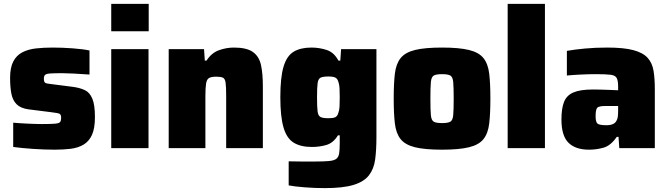

<svg xmlns="http://www.w3.org/2000/svg" viewBox="-20 -763 3445 989"><path d="M262 8Q211 8 151 4Q91 0 48 -6V-131Q82 -128 125 -126Q168 -124 196 -124Q244 -124 264.5 -126Q285 -128 290 -135Q295 -142 295 -156Q295 -171 288 -176Q281 -181 244 -185L125 -200Q85 -206 65 -226.5Q45 -247 38.5 -281Q32 -315 32 -362Q32 -415 48.5 -446.5Q65 -478 95 -493.5Q125 -509 164.5 -513.5Q204 -518 251 -518Q301 -518 355 -514Q409 -510 441 -503V-379Q401 -382 361 -384Q321 -386 301 -386Q259 -386 238.5 -384.5Q218 -383 212 -377Q206 -371 206 -358Q206 -342 212 -337Q218 -332 251 -329L360 -315Q393 -310 417.5 -298.5Q442 -287 455.5 -255Q469 -223 469 -160Q469 -101 453.5 -67.5Q438 -34 409.5 -17.5Q381 -1 343.5 3.5Q306 8 262 8Z M553 -602V-743H746V-602ZM553 0V-510H745V0Z M849 0V-510H1031L1035 -451H1044Q1069 -490 1107 -504Q1145 -518 1185 -518Q1251 -518 1283 -495Q1315 -472 1324.5 -427.5Q1334 -383 1334 -319V0H1145V-269Q1145 -317 1142 -337.5Q1139 -358 1128 -363Q1117 -368 1094 -368Q1068 -368 1056.5 -361Q1045 -354 1041.5 -332.5Q1038 -311 1038 -267V0Z M1653 206Q1603 206 1550.5 202Q1498 198 1467 192V68Q1499 69 1534 69Q1569 69 1602 69Q1648 69 1674.5 66.5Q1701 64 1712.5 55Q1724 46 1727 27Q1730 8 1730 -24V-66H1721Q1697 -27 1662 -16.5Q1627 -6 1586 -6Q1529 -6 1493 -28Q1457 -50 1440.5 -106Q1424 -162 1424 -262Q1424 -364 1440.5 -419.5Q1457 -475 1492.5 -496.5Q1528 -518 1584 -518Q1625 -518 1663 -505.5Q1701 -493 1723 -451H1733L1737 -510H1919V-57Q1919 9 1912.5 58Q1906 107 1880.5 140Q1855 173 1801 189.5Q1747 206 1653 206ZM1672 -154Q1695 -154 1706.5 -159Q1718 -164 1723 -182Q1728 -195 1729 -214.5Q1730 -234 1730 -261Q1730 -288 1729 -307Q1728 -326 1724 -338Q1719 -358 1707 -363.5Q1695 -369 1672 -369Q1644 -369 1631.5 -363Q1619 -357 1616 -334.5Q1613 -312 1613 -261Q1613 -211 1616 -188.5Q1619 -166 1631.5 -160Q1644 -154 1672 -154Z M2257 8Q2168 8 2117.5 -4.5Q2067 -17 2043.5 -46.5Q2020 -76 2014 -127Q2008 -178 2008 -255Q2008 -333 2014 -383.5Q2020 -434 2043.5 -463.5Q2067 -493 2117.5 -505.5Q2168 -518 2257 -518Q2345 -518 2396 -505.5Q2447 -493 2470.5 -463.5Q2494 -434 2500 -383.5Q2506 -333 2506 -255Q2506 -178 2500 -127Q2494 -76 2470.5 -46.5Q2447 -17 2396 -4.5Q2345 8 2257 8ZM2257 -129Q2287 -129 2299.5 -136Q2312 -143 2314.5 -169.5Q2317 -196 2317 -255Q2317 -314 2314.5 -340.5Q2312 -367 2299.5 -374Q2287 -381 2257 -381Q2227 -381 2214.5 -374Q2202 -367 2199.5 -340.5Q2197 -314 2197 -255Q2197 -196 2199.5 -169.5Q2202 -143 2214.5 -136Q2227 -129 2257 -129Z M2595 0V-743H2787V0Z M3014 8Q2944 8 2908 -28Q2872 -64 2872 -147Q2872 -205 2885.5 -238.5Q2899 -272 2934 -287Q2969 -302 3035 -302Q3047 -302 3069.5 -301.5Q3092 -301 3117.5 -300Q3143 -299 3164 -298V-316Q3164 -348 3156.5 -361.5Q3149 -375 3124.5 -378Q3100 -381 3049 -381Q3014 -381 2972.5 -379Q2931 -377 2900 -374V-501Q2940 -508 2993 -513Q3046 -518 3108 -518Q3194 -518 3243.5 -504.5Q3293 -491 3316.5 -464.5Q3340 -438 3346.5 -398Q3353 -358 3353 -305V0H3170L3166 -58H3157Q3126 -13 3089.5 -2.5Q3053 8 3014 8ZM3104 -118Q3145 -118 3156 -142Q3161 -150 3162.5 -163Q3164 -176 3164 -193V-217H3099Q3065 -217 3056.5 -208Q3048 -199 3048 -164Q3048 -137 3056.5 -127.5Q3065 -118 3104 -118Z"/></svg>

Font: Saira ExtraBold
Style: Regular
Weight: 800
Designer: Hector Gatti with collaboration of the Omnibus-Type team
Foundry: Omnibus-Type
Version: Version 1.100; ttfautohint (v1.8.3)